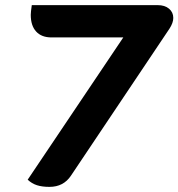

<svg xmlns="http://www.w3.org/2000/svg" viewBox="-20 -720 696 749"><path d="M461 -574H181Q142 -574 121 -597Q100 -620 100 -662Q100 -672 104 -700H595Q623 -700 639.5 -686Q656 -672 656 -650Q656 -631 641 -608L257 -35Q228 9 173 9Q144 9 124 2.5Q104 -4 88 -19Z"/></svg>

Font: K2D ExtraBold
Style: Italic
Weight: 800
Italic angle: -10°
Designer: Katatrad Aksorn Co.,Ltd.
Foundry: Cadson Demak Co.,Ltd.
Version: Version 1.000; ttfautohint (v1.6)